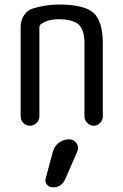

<svg xmlns="http://www.w3.org/2000/svg" viewBox="-20 -550 540 840"><path d="M70.3 -41V-432.6Q70.3 -460 84.5 -482.4Q98.6 -504.9 123 -512.7Q176.8 -529.3 235.4 -530.3Q348.6 -530.3 389.2 -493.7Q429.7 -457 429.7 -360.4V-40Q429.7 -24.4 418 -12.2Q406.2 0 390.1 0Q374 0 361.8 -12.2Q349.6 -24.4 349.6 -40V-360.4Q349.6 -418.9 324.2 -442.4Q298.8 -465.8 235.4 -465.8Q189.5 -465.8 159.2 -444.3Q152.3 -439.5 152.3 -429.7V-41Q152.3 -24.4 140.1 -12.2Q127.9 0 110.8 0Q93.8 0 82 -12.2Q70.3 -24.4 70.3 -41ZM282.2 59.6H283.2Q302.7 59.6 314.5 76.2Q326.2 92.8 318.4 112.3L265.6 233.4Q249 270.5 210 269.5Q195.3 269.5 185.5 257.8Q175.8 246.1 179.7 231.4L210.9 115.2Q216.8 90.8 236.8 75.2Q256.8 59.6 282.2 59.6Z"/></svg>

Font: Rounded Mgen+ 1mn regular
Style: Regular
Weight: 400
Designer: [Source Han Sans]
Ryoko NISHIZUKA  (kana & ideographs); Paul D. Hunt (Latin, Greek & Cyrillic); Wenlong ZHANG  (bopomofo
Version: Version 1.059.20150602